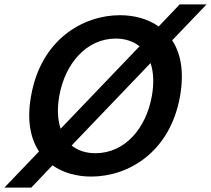

<svg xmlns="http://www.w3.org/2000/svg" viewBox="-97 -785 957 871"><path d="M-77 66H45L141 -35C191 0 253 16 317 16C484 16 675 -93 720 -350C739 -460 723 -543 684 -602L840 -765H718L623 -665C573 -700 511 -716 447 -716C281 -716 89 -607 44 -350C24 -240 41 -157 80 -98ZM172 -350C198 -497 296 -610 428 -610C472 -610 509 -597 536 -575L178 -201C164 -243 162 -294 172 -350ZM228 -125 586 -499C600 -457 602 -406 592 -350C566 -203 470 -90 336 -90C291 -90 255 -103 228 -125Z"/></svg>

Font: Uncut Sans Semibold
Style: Italic
Weight: 600
Italic angle: -10°
Designer: Kasper Nordkvist
Foundry: Uncut Type
Version: Version 1.111;FEAKit 1.0